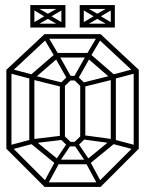

<svg xmlns="http://www.w3.org/2000/svg" viewBox="-20 -734 570 754"><path d="M155 0 5 -150 19 -164 169 -14ZM25 -147 19 -164 102 -186 108 -169ZM167 -9 152 -18 200 -107 215 -98ZM155 0V-18H375V0ZM200 -89 95 -175 109 -189 214 -103ZM5 -150V-460H25V-150ZM110 -171 104 -187 229 -202 235 -186ZM200 -89V-107H330V-89ZM210 -93 197 -103 247 -177 260 -167ZM363 -9 315 -98 330 -107 378 -18ZM95 -175V-435H115V-175ZM247 -159 215 -190 229 -204 261 -173ZM247 -159V-177H283V-159ZM320 -93 270 -167 283 -177 333 -103ZM283 -159 269 -173 301 -204 315 -190ZM102 -424 19 -446 25 -463 108 -441ZM330 -89 316 -103 421 -189 435 -175ZM215 -190V-405H235V-190ZM375 0 361 -14 511 -164 525 -150ZM420 -171 295 -188 301 -204 426 -187ZM229 -391 109 -421 115 -437 235 -407ZM295 -190V-405H315V-190ZM19 -446 5 -460 155 -600 169 -586ZM109 -421 95 -435 200 -526 214 -512ZM505 -147 422 -169 428 -186 511 -164ZM229 -391 215 -405 247 -436 261 -422ZM247 -418V-436H283V-418ZM247 -418 195 -510 210 -520 262 -428ZM301 -391 269 -422 283 -436 315 -405ZM415 -175V-435H435V-175ZM196 -509 154 -580 171 -586 213 -515ZM283 -418 268 -428 320 -520 335 -510ZM301 -391 295 -407 415 -437 421 -421ZM200 -508V-526H330V-508ZM505 -150V-460H525V-150ZM421 -421 316 -512 330 -526 435 -435ZM155 -582V-600H375V-582ZM334 -509 317 -515 359 -586 376 -580ZM428 -424 422 -441 505 -463 511 -446ZM511 -446 361 -586 375 -600 525 -460ZM295 -626V-641H429V-626ZM308 -629 297 -640 356 -675 364 -661ZM293 -626V-714H309V-626ZM354 -662V-678H370V-662ZM415 -626V-714H431V-626ZM299 -699V-714H429V-699ZM308 -711 364 -679 356 -665 297 -700ZM416 -629 360 -661 368 -675 427 -640ZM416 -711 427 -700 368 -665 360 -679ZM101 -626V-641H235V-626ZM114 -629 103 -640 162 -675 170 -661ZM99 -626V-714H115V-626ZM160 -662V-678H176V-662ZM221 -626V-714H237V-626ZM105 -699V-714H235V-699ZM114 -711 170 -679 162 -665 103 -700ZM222 -629 166 -661 174 -675 233 -640ZM222 -711 233 -700 174 -665 166 -679Z"/></svg>

Font: Octagon Variable
Style: Regular
Weight: 400
Designer: Alexander Royter, Emma Schmalisch, Felix Willnauer, Friederike Temme, Greta Wachholz, Jason Tsiakas, Julia Baskal, Julia
Foundry: Type Design @ HAW Hamburg
Version: Version 1.000